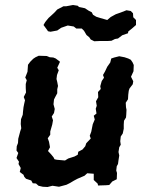

<svg xmlns="http://www.w3.org/2000/svg" viewBox="-20 -733 584 768"><path d="M170 15 151 14 134 10 124 1 111 0 105 -11 84 -18 77 -26 74 -34 59 -45 63 -61 54 -77 56 -86 46 -101 53 -121 46 -131 47 -148 52 -161 53 -178 61 -208 65 -220 63 -237 64 -256 71 -274 72 -286 74 -304 77 -319 80 -332 75 -345 84 -363 83 -381V-397L87 -412L81 -423L90 -446L92 -474L101 -486L113 -498L122 -504L135 -510L167 -509L179 -504L193 -503L203 -499L220 -486L209 -462L215 -452L208 -433L206 -417L209 -405L212 -389L209 -376V-360L201 -345L196 -335L194 -316L199 -297L196 -281L187 -267L192 -252L189 -235L181 -207V-194L171 -180L176 -166L180 -144L172 -129L185 -115L194 -104L198 -96L207 -94L240 -91L253 -99L278 -107L291 -114L293 -126L310 -135L321 -148L325 -160L343 -179L339 -190L345 -206L351 -236L359 -255L355 -270L366 -279L363 -298L367 -310L364 -328L373 -344L372 -365L383 -377L381 -388L387 -409L396 -422L392 -433L400 -447L409 -466L421 -483L425 -499L437 -503L457 -508L478 -504L493 -499L503 -494L510 -484L515 -473L514 -448L504 -426L513 -408L511 -396L498 -379L495 -370L493 -354L492 -336L483 -322L484 -304L486 -294L485 -274L484 -263L476 -250L475 -235V-218L471 -199L463 -187L461 -168L463 -154L457 -144L454 -125L457 -111L454 -92L452 -77L447 -68L445 -51L448 -41L447 -16L429 -7L417 7L403 8L372 9L371 2L355 -13V-38L329 -40L318 -30L290 -18L275 -10L260 -1L246 6L231 10L216 14L190 10ZM326 -593 316 -610 307 -619H285L275 -627L251 -631L225 -622L209 -611L182 -606L172 -608L168 -614L154 -633L161 -645L174 -661L184 -670L197 -682L209 -695L234 -708H245L272 -713L291 -710L296 -705L320 -700L335 -690L347 -684L352 -674L365 -666L381 -661L409 -653L423 -665L443 -676L463 -683L486 -692L503 -689L512 -680L513 -664L524 -653V-633L508 -619L493 -607L492 -600L469 -592L452 -579L440 -577L426 -570L411 -569H380L357 -568L343 -575L337 -584Z"/></svg>

Font: Winky Rough Medium
Style: Italic
Weight: 500
Italic angle: -8.97852°
Designer: Simon Atzbach
Foundry: typofactur
Version: Version 1.206; ttfautohint (v1.8.4.7-5d5b)